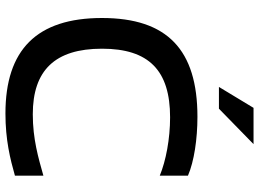

<svg xmlns="http://www.w3.org/2000/svg" viewBox="-140 -780 929 688"><g transform="rotate(90 324.0 -435.5)"><path d="M609 -544V-645C558 -667 478 -679 398 -679C158 -679 44 -571 44 -337C44 -103 158 9 386 9C481 9 549 -8 609 -25V-127C545 -109 478 -89 389 -89C232 -89 154 -168 154 -337C154 -505 232 -581 400 -581C477 -581 556 -566 609 -544ZM291 -756H369L496 -880H366Z"/></g></svg>

Font: LT Wave Alt Medium
Style: Regular
Weight: 500
Designer: Daniel Lyons
Version: Version 2.5 (Glyphs App)